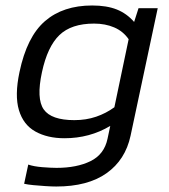

<svg xmlns="http://www.w3.org/2000/svg" viewBox="-20 -504 615 700"><path d="M185 176Q169 176 146 174.5Q123 173 102 171Q81 169 68 166L83 96Q103 103 134.5 105.5Q166 108 186 108Q260 108 310 83.5Q360 59 372 2L382 -45Q307 0 215 0Q153 0 109 -24.5Q65 -49 49 -102.5Q33 -156 51 -241Q78 -370 144 -427Q210 -484 316 -484Q369 -484 405.5 -469.5Q442 -455 469 -424L485 -474H555L456 -9Q437 79 368.5 127.5Q300 176 185 176ZM251 -66Q294 -66 330.5 -78.5Q367 -91 397 -113L449 -361Q429 -390 396.5 -404Q364 -418 323 -418Q240 -418 196.5 -376Q153 -334 133 -241Q112 -144 139.5 -105Q167 -66 251 -66Z"/></svg>

Font: Kanit Light
Style: Italic
Weight: 300
Italic angle: -12°
Designer: Katatrad Team
Foundry: CadsonDemak
Version: Version 2.000; ttfautohint (v1.8.3)